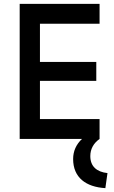

<svg xmlns="http://www.w3.org/2000/svg" viewBox="-20 -720 592 995"><path d="M82 0H405C375 28 359 63 359 104C359 200 425 249 526 255L537 177C481 171 448 142 448 89C448 52 465 22 496 0V-103H187V-301H479V-399H187V-597H496V-700H82Z"/></svg>

Font: Finlandica Medium
Style: Regular
Weight: 500
Designer: Niklas Ekholm, Juho Hiilivirta, Jaakko Suomalainen
Foundry: Helsinki Type Studio
Version: Version 2.000;Glyphs 3.2 (3202)